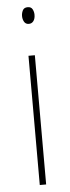

<svg xmlns="http://www.w3.org/2000/svg" viewBox="-53 -752 283 780"><g transform="rotate(-5 88.5 -362.0)"><path d="M91 -724Q105 -724 110.5 -713.5Q116 -703 116 -691Q116 -675 109 -665.5Q102 -656 90 -656Q77 -656 71 -666.5Q65 -677 65 -690Q65 -702 70.5 -713Q76 -724 91 -724ZM103 -527V0H77V-527Z"/></g></svg>

Font: Noto Sans Sinhala UI ExtraCondensed Thin
Style: Regular
Weight: 100
Width: 2
Designer: Jelle Bosma - Monotype Design Team
Foundry: Monotype Imaging Inc.
Version: Version 2.006; ttfautohint (v1.8.4.7-5d5b)